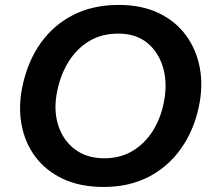

<svg xmlns="http://www.w3.org/2000/svg" viewBox="-20 -747 855 780"><path d="M401.5 12.5Q305.5 12.5 235.5 -20.5Q165.5 -53.5 123 -111Q80.5 -168.5 67.2 -242.5Q54 -316.5 71.5 -398Q93 -499 145.8 -572.8Q198.5 -646.5 278.5 -686.8Q358.5 -727 462.5 -727Q556 -727 625 -693.8Q694 -660.5 736.2 -602.5Q778.5 -544.5 792 -469.8Q805.5 -395 787.5 -312Q767 -216 715 -142.8Q663 -69.5 583.8 -28.5Q504.5 12.5 401.5 12.5ZM403.5 -104Q468.5 -104 518 -133.5Q567.5 -163 599.8 -213.8Q632 -264.5 645 -328Q661 -404.5 643.5 -468.8Q626 -533 579.5 -571.8Q533 -610.5 461 -610.5Q393.5 -610.5 343.2 -580.5Q293 -550.5 260 -498.5Q227 -446.5 213 -380Q196.5 -303 215.8 -240.5Q235 -178 283.5 -141Q332 -104 403.5 -104Z"/></svg>

Font: Commissioner SemiBold
Style: Italic
Weight: 600
Italic angle: -12°
Designer: Kostas Bartsokas
Foundry: Kostas Bartsokas
Version: Version 1.000; ttfautohint (v1.8.3)